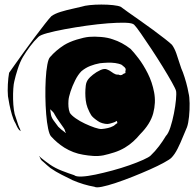

<svg xmlns="http://www.w3.org/2000/svg" viewBox="-20 -773 854 844"><path d="M809 -363Q813 -348 813.5 -319Q814 -290 811 -260.5Q808 -231 802 -214Q795 -199 784.5 -172.5Q774 -146 761 -120Q748 -94 733 -79Q726 -72 700.5 -58Q675 -44 639 -28Q603 -12 564 3.5Q525 19 489 31Q453 43 428 48Q403 53 395 48Q348 40 299 19Q277 8 251 -5Q225 -18 202 -34Q194 -40 186.5 -47Q179 -54 171 -61Q168 -63 165.5 -65.5Q163 -68 161 -70Q157 -76 155 -82Q151 -86 152 -86Q153 -87 153.5 -86Q154 -85 154 -85L162 -78Q179 -64 199 -50Q222 -34 253 -22Q284 -10 306 -3Q314 4 339 3Q364 2 399.5 -5.5Q435 -13 474 -23.5Q513 -34 548.5 -46.5Q584 -59 609.5 -70.5Q635 -82 642 -89Q662 -108 679 -130.5Q696 -153 709 -175Q720 -186 729 -213.5Q738 -241 744.5 -274Q751 -307 753.5 -334.5Q756 -362 754 -373Q752 -382 735.5 -411.5Q719 -441 695 -480Q671 -519 645.5 -557.5Q620 -596 599.5 -625.5Q579 -655 570 -664Q563 -672 531.5 -673Q500 -674 454.5 -670.5Q409 -667 359.5 -660Q310 -653 264.5 -644.5Q219 -636 188 -627.5Q157 -619 149 -611Q129 -592 112 -569Q95 -546 81 -523Q68 -501 58 -470Q48 -439 43 -416Q40 -405 38.5 -383.5Q37 -362 37.5 -337Q38 -312 41 -290.5Q44 -269 49 -258Q53 -247 56.5 -235Q60 -223 65 -212Q67 -209 68 -206Q69 -203 70 -199Q72 -197 71 -197Q71 -196 69 -198Q68 -199 66.5 -200Q65 -201 64 -202Q59 -208 55 -216Q51 -224 48 -231Q39 -246 32.5 -268.5Q26 -291 21.5 -313Q17 -335 15 -350Q13 -373 14.5 -402Q16 -431 20 -453Q26 -462 44 -487Q62 -512 85.5 -545Q109 -578 133.5 -610.5Q158 -643 177.5 -668Q197 -693 206 -702Q221 -713 247 -721Q273 -729 299 -734.5Q325 -740 340 -744Q351 -748 374.5 -750.5Q398 -753 425.5 -753Q453 -753 476.5 -750.5Q500 -748 511 -743Q520 -736 542.5 -720Q565 -704 594.5 -683.5Q624 -663 653 -641.5Q682 -620 704.5 -602.5Q727 -585 736 -576Q747 -561 755 -538.5Q763 -516 770 -493Q777 -470 784 -455Q792 -433 798.5 -409.5Q805 -386 809 -363ZM476 -600Q517 -587 554 -558Q567 -545 588.5 -517Q610 -489 629.5 -450.5Q649 -412 657.5 -367Q666 -322 653.5 -275Q641 -228 596 -183Q582 -166 565.5 -151Q549 -136 529 -124Q507 -111 482 -103Q457 -95 434 -90Q412 -86 389.5 -87.5Q367 -89 345 -93Q302 -100 263 -124Q230 -145 204 -174Q197 -182 191.5 -208Q186 -234 183 -271Q180 -308 179.5 -348Q179 -388 181 -425Q183 -462 188 -488.5Q193 -515 200 -522Q226 -552 262 -575Q285 -589 317.5 -599Q350 -609 372 -611Q395 -613 424.5 -610.5Q454 -608 476 -600ZM531 -452Q532 -454 531.5 -455.5Q531 -457 531 -458Q532 -461 532.5 -466.5Q533 -472 528 -477Q523 -482 515 -488Q509 -491 501 -493Q493 -495 486 -496Q470 -498 453.5 -497.5Q437 -497 419 -495Q397 -491 376.5 -483Q356 -475 338 -460Q323 -445 310.5 -420Q298 -395 290 -370.5Q282 -346 281 -331Q280 -318 281 -304Q282 -290 287 -277Q294 -266 312.5 -253Q331 -240 353.5 -229.5Q376 -219 396.5 -212Q417 -205 428 -206Q440 -207 453.5 -210Q467 -213 478 -219Q482 -221 485 -224Q488 -227 491 -229Q493 -230 494 -230.5Q495 -231 496 -232L494 -241Q490 -241 486 -237Q482 -236 477.5 -234Q473 -232 468 -231Q464 -230 460 -229Q456 -228 452 -228Q442 -228 430 -231.5Q418 -235 410 -241Q388 -256 381 -266.5Q374 -277 365 -299Q359 -315 357 -331.5Q355 -348 355 -364Q355 -379 357 -396.5Q359 -414 369 -426Q374 -433 389 -445Q404 -457 421.5 -465Q439 -473 450 -468Q461 -464 470 -457Q479 -450 489 -446Q492 -445 495 -445Q498 -445 501 -445Q503 -444 506.5 -443Q510 -442 512 -443Q516 -443 519.5 -446Q523 -449 526 -450Q528 -451 529 -451Q530 -451 531 -452ZM269 -189Q271 -191 267 -194Q266 -199 264.5 -202.5Q263 -206 261 -209Q251 -224 240 -239Q229 -254 220 -270Q218 -275 214.5 -279Q211 -283 207 -287Q206 -287 203.5 -290Q201 -293 201 -293Q201 -293 201 -290Q202 -286 202 -282.5Q202 -279 203 -276Q204 -260 214.5 -245Q225 -230 236 -216Q249 -203 262 -194Q262 -194 265 -191.5Q268 -189 269 -189Z"/></svg>

Font: Rubik Vinyl
Style: Regular
Weight: 400
Designer: Hubert and Fischer, NaN
Foundry: Hubert and Fischer, NaN
Version: Version 2.200